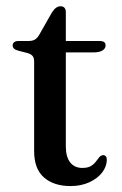

<svg xmlns="http://www.w3.org/2000/svg" viewBox="-20 -602 399 630"><path d="M70 -428 42.5 -435Q30.5 -438 26 -442.5Q21.5 -447 21.5 -452.5Q21.5 -460 26.8 -463.8Q32 -467.5 40.5 -467.5H73.5Q86 -467.5 93.8 -471.8Q101.5 -476 108 -486.5L150 -560.5Q157 -571.5 164 -576.5Q171 -581.5 178.5 -581.5Q187 -581.5 191.5 -576.5Q196 -571.5 196 -562V-122Q196 -87.5 210.2 -69.2Q224.5 -51 250 -51Q268 -51 278 -57Q288 -63 294 -71Q300 -79 305.2 -85.5Q310.5 -92 318 -93Q324 -93 327.2 -89.2Q330.5 -85.5 330.5 -77Q330 -55 314.8 -35.5Q299.5 -16 272.8 -3.8Q246 8.5 211.5 8.5Q156.5 8.5 124.2 -19.8Q92 -48 92 -106V-400.5Q92 -412 87 -418.2Q82 -424.5 70 -428ZM150 -430V-467.5H306.5Q316.5 -467.5 321.5 -464Q326.5 -460.5 326.5 -453Q326.5 -443 316.5 -436.5Q306.5 -430 285 -430Z"/></svg>

Font: Fraunces 24pt
Style: Regular
Weight: 400
Version: Version 1.000;[b76b70a41]